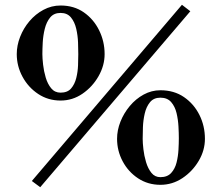

<svg xmlns="http://www.w3.org/2000/svg" viewBox="-20 -763 926 802"><path d="M307 -537Q307 -557 306 -585.5Q305 -614 298.5 -642.5Q292 -671 276.5 -690Q261 -709 233 -709Q205 -709 189.5 -690Q174 -671 167 -642.5Q160 -614 158.5 -585.5Q157 -557 157 -537Q157 -520 160 -493Q163 -466 171 -439Q179 -412 194 -394Q209 -376 233 -376Q262 -376 277 -393.5Q292 -411 298.5 -437Q305 -463 306 -490Q307 -517 307 -537ZM727 -186Q727 -206 725.5 -234.5Q724 -263 717.5 -290.5Q711 -318 695 -336.5Q679 -355 650 -355Q622 -355 606.5 -336Q591 -317 584.5 -288.5Q578 -260 577 -231.5Q576 -203 576 -183Q576 -166 579 -139.5Q582 -113 590 -86Q598 -59 612.5 -41Q627 -23 650 -23Q679 -23 695 -40.5Q711 -58 717.5 -84Q724 -110 725.5 -137.5Q727 -165 727 -186ZM417 -537Q417 -489 391.5 -444.5Q366 -400 324.5 -371.5Q283 -343 233 -343Q181 -343 139.5 -370.5Q98 -398 74 -442.5Q50 -487 50 -537Q50 -573 64 -609Q78 -645 103 -674.5Q128 -704 161.5 -722Q195 -740 233 -740Q289 -740 330 -711.5Q371 -683 394 -636.5Q417 -590 417 -537ZM775 -716 148 19 113 -7 740 -743ZM836 -183Q836 -135 810 -91Q784 -47 742 -19Q700 9 650 9Q598 9 557 -18Q516 -45 492.5 -89Q469 -133 469 -183Q469 -219 483 -254.5Q497 -290 522 -320Q547 -350 580 -368Q613 -386 650 -386Q707 -386 748.5 -357.5Q790 -329 813 -283Q836 -237 836 -183Z"/></svg>

Font: Kaisei HarunoUmi
Style: Bold
Weight: 700
Designer: Font-Kai, 金井和夫
Foundry: KAZUO KANAI
Version: Version 5.003